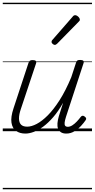

<svg xmlns="http://www.w3.org/2000/svg" viewBox="-20 -950 686 1390"><path d="M164 17Q123 17 96 -2.5Q69 -22 63 -62.5Q57 -103 78 -166L186 -494Q190 -506 196.5 -510.5Q203 -515 216 -515Q233 -515 239 -509Q245 -503 241 -491L131 -161Q117 -120 117.5 -91Q118 -62 132.5 -47.5Q147 -33 177 -33Q208 -33 246 -53Q284 -73 326 -115Q368 -157 411.5 -225Q455 -293 496 -391L530 -495Q534 -508 540 -512Q546 -516 560 -516Q576 -516 582.5 -510.5Q589 -505 585 -493L458 -105Q450 -80 448 -63.5Q446 -47 452 -39.5Q458 -32 470 -32Q487 -32 504 -43Q521 -54 536.5 -70.5Q552 -87 564 -103Q570 -111 577 -112Q584 -113 592 -107Q602 -100 603.5 -93.5Q605 -87 600 -80Q588 -62 567.5 -39.5Q547 -17 519.5 0Q492 17 460 17Q436 17 421.5 7.5Q407 -2 400.5 -18.5Q394 -35 396 -58Q398 -81 406 -109L437 -206Q402 -144 365 -101.5Q328 -59 292.5 -33Q257 -7 224 5Q191 17 164 17ZM376 -625Q370 -625 361.5 -632Q353 -639 353 -646Q353 -650 354.5 -654Q356 -658 361 -663L504 -827Q510 -835 514.5 -837.5Q519 -840 525 -840Q531 -840 539 -835Q547 -830 552.5 -822.5Q558 -815 558 -808Q558 -803 556 -799.5Q554 -796 549 -792L394 -634Q385 -625 376 -625ZM0 410H646V420H0ZM0 -20H646V0H0ZM0 -505H646V-500H0ZM0 -930H646V-920H0Z"/></svg>

Font: Playwrite DE LA Guides
Style: Regular
Weight: 400
Designer: Veronika Burian, José Scaglione
Foundry: TypeTogether
Version: Version 1.003